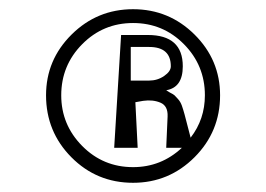

<svg xmlns="http://www.w3.org/2000/svg" viewBox="-20 -1083 578 417"><path d="M458 -876Q458 -797 402.5 -741.5Q347 -686 269 -686Q190 -686 135 -741.5Q80 -797 80 -876Q80 -953 135.5 -1008Q191 -1063 269 -1063Q347 -1063 402.5 -1008Q458 -953 458 -876ZM394 -784Q425 -824 425 -876Q425 -941 379.5 -987Q334 -1033 269 -1033Q204 -1033 158.5 -987Q113 -941 113 -876Q113 -812 158.5 -766Q204 -720 269 -720Q330 -720 375 -762H341L344 -830Q345 -853 328.5 -860Q312 -867 291 -864L274 -861L279 -762H228L243 -1007H301Q377 -1007 377 -939Q377 -893 341 -887L349 -882Q357 -878 359 -876Q361 -874 366.5 -868Q372 -862 375 -853.5Q378 -845 381 -834ZM304 -908Q322 -908 336.5 -918Q351 -928 351 -939Q351 -981 304 -981H264V-908Z"/></svg>

Font: OpenDyslexic
Style: Regular
Weight: 400
Designer: Abbie Gonzalez
Version: Version 0.920;hotconv 1.0.109;makeotfexe 2.5.65596